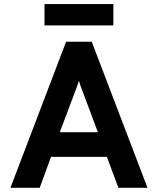

<svg xmlns="http://www.w3.org/2000/svg" viewBox="-20 -900 757 920"><path d="M30 0 296.6 -700H419.6L686.8 0H547.4L492.2 -148.2H224.4L170.2 0ZM266.6 -266.6H449L378.8 -454.2Q375.6 -462.4 371.6 -472.9Q367.7 -483.5 364 -494.1Q360.3 -504.8 358 -513.2Q355.5 -504.8 351.9 -494.1Q348.3 -483.5 344.4 -472.9Q340.4 -462.4 337.2 -454.2ZM193.2 -778.2V-880.4H523.2V-778.2Z"/></svg>

Font: Overpass
Style: Regular
Weight: 400
Designer: Delve Withrington, Dave Bailey, Thomas Jockin
Foundry: Delve Fonts LLC
Version: Version 4.000